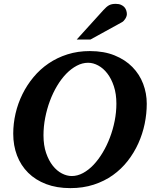

<svg xmlns="http://www.w3.org/2000/svg" viewBox="-20 -949 792 985"><path d="M577.1 -417Q577.1 -467.3 564.2 -506.3Q551.3 -545.4 530.5 -572.3Q509.8 -599.1 483.9 -613Q458 -627 432.1 -627Q402.3 -627 373.8 -611.8Q345.2 -596.7 319.8 -570.6Q294.4 -544.4 272.9 -508.5Q251.5 -472.7 236.1 -431.4Q220.7 -390.1 211.9 -345Q203.1 -299.8 203.1 -254.9Q203.1 -203.1 216.6 -164.1Q230 -125 251 -98.6Q272 -72.3 297.6 -59.1Q323.2 -45.9 348.1 -45.9Q377.4 -45.9 406 -61.3Q434.6 -76.7 460 -103.5Q485.4 -130.4 506.8 -166.3Q528.3 -202.1 543.9 -243.4Q559.6 -284.7 568.4 -329.1Q577.1 -373.5 577.1 -417ZM732.9 -417Q732.9 -365.7 722.2 -313.7Q711.4 -261.7 689.7 -213.6Q668 -165.5 635.3 -123.5Q602.5 -81.5 559.1 -50.5Q515.6 -19.5 460.9 -1.7Q406.2 16.1 340.8 16.1Q271 16.1 216.6 -4.6Q162.1 -25.4 124.5 -62.7Q86.9 -100.1 67.4 -151.1Q47.9 -202.1 47.9 -263.2Q47.9 -314.9 59.8 -366.7Q71.8 -418.5 95 -465.6Q118.2 -512.7 151.9 -553.2Q185.5 -593.8 229.2 -623.5Q272.9 -653.3 326.2 -670.2Q379.4 -687 440.9 -687Q513.2 -687 567.9 -664.8Q622.6 -642.6 659.2 -605.2Q695.8 -567.9 714.4 -519Q732.9 -470.2 732.9 -417ZM630.9 -876.5Q630.9 -871.6 628.9 -865.5Q627 -859.4 623.3 -853.5Q619.6 -847.7 615 -842.5Q610.4 -837.4 604.5 -834.5L443.8 -746.1H373.5L510.7 -897.5Q519 -906.7 526.1 -912.8Q533.2 -918.9 540.5 -922.6Q547.9 -926.3 555.7 -927.7Q563.5 -929.2 573.7 -929.2Q589.8 -929.2 600.8 -924.3Q611.8 -919.4 618.4 -911.9Q625 -904.3 627.9 -894.8Q630.9 -885.3 630.9 -876.5Z"/></svg>

Font: Charis SIL Phon
Style: Bold Italic
Weight: 700
Italic angle: -11°
Foundry: SIL International
Version: Version 5.000